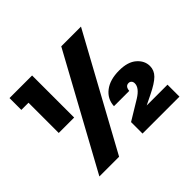

<svg xmlns="http://www.w3.org/2000/svg" viewBox="-157 -919 1136 1136"><g transform="rotate(-45 410.5 -351.5)"><path d="M100 -605H40V-704H229V-352H100ZM638 -704 253 0H88L473 -704ZM583 -99H757V1H448V-95L570 -169Q626 -204 626 -241Q626 -254 619 -261.5Q612 -269 601 -269Q574 -269 571 -233H443Q446 -291 491.5 -326Q537 -361 614 -361Q686 -361 724 -328Q762 -295 762 -250Q762 -214 735 -187Q708 -160 644 -129Z"/></g></svg>

Font: MSTAGE
Style: Bold
Weight: 700
Designer: Ninad Kale (Devanagari), Jonny Pinhorn (Latin)
Foundry: Indian Type Foundry
Version: 4.004